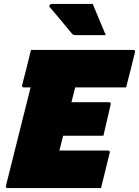

<svg xmlns="http://www.w3.org/2000/svg" viewBox="-20 -953 705 973"><path d="M18 0Q8 0 10 -11L135 -510H100Q95 -510 93 -513.5Q91 -517 92 -521Q105 -570 115 -610.5Q125 -651 137 -700H656Q661 -700 663.5 -696.5Q666 -693 664 -689Q652 -640 642 -599.5Q632 -559 619 -510H361Q359 -502 357 -494Q350 -466 342 -435H533Q538 -435 540 -431.5Q542 -428 541 -424Q532 -384 522.5 -344.5Q513 -305 504 -265H300Q295 -246 290.5 -227.5Q286 -209 281 -190H527Q532 -190 535 -187Q538 -184 536 -179Q525 -134 514 -89.5Q503 -45 492 0ZM450 -933Q467 -892 483 -853.5Q499 -815 516 -775H365Q351 -775 345 -782Q322 -810 304.5 -831Q287 -852 270 -872.5Q253 -893 232 -917Q228 -922 232 -927.5Q236 -933 242 -933Z"/></svg>

Font: Recursive Mn Lnr St XBk
Style: Italic
Weight: 1000
Italic angle: -15°
Monospace: yes
Version: Version 1.079;hotconv 1.0.112;makeotfexe 2.5.65598; ttfautoh